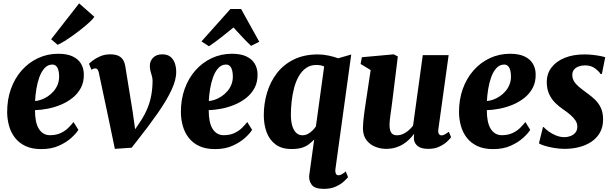

<svg xmlns="http://www.w3.org/2000/svg" viewBox="-20 -894 3726 1166"><path d="M456 -105.5Q443 -84 413 -56.8Q383 -29.5 337.5 -9Q292 11.5 231 11.5Q174 11.5 134.5 -7.2Q95 -26 70.5 -58Q46 -90 35 -129.8Q24 -169.5 23.5 -211Q23 -288.5 46.2 -353.5Q69.5 -418.5 111.5 -466.2Q153.5 -514 210.5 -540.8Q267.5 -567.5 333.5 -567.5Q387.5 -567.5 421.5 -551.2Q455.5 -535 471.8 -507.5Q488 -480 489 -446Q490.5 -397.5 471.8 -361.5Q453 -325.5 420.8 -299.8Q388.5 -274 349 -257.8Q309.5 -241.5 268.8 -233.8Q228 -226 192.5 -225Q192.5 -187.5 198.2 -159.2Q204 -131 215.8 -112Q227.5 -93 244.5 -83Q261.5 -73 283.5 -73Q321 -73 348.2 -85.8Q375.5 -98.5 394.5 -117.2Q413.5 -136 426.5 -153ZM298.5 -502Q270.5 -502 251 -480.8Q231.5 -459.5 219.2 -425.8Q207 -392 200.8 -353.5Q194.5 -315 193 -280.5Q209.5 -281.5 229.8 -288.5Q250 -295.5 269.5 -308.2Q289 -321 305.2 -339.5Q321.5 -358 330.8 -382Q340 -406 339 -435Q337.5 -468.5 327.2 -485.2Q317 -502 298.5 -502ZM290.5 -655.5 460.5 -873.5 553 -792Q546.5 -781 527.5 -763Q508.5 -745 482.2 -723.8Q456 -702.5 427.5 -682Q399 -661.5 373.2 -645.2Q347.5 -629 330 -622Z M580.5 -451Q577.5 -466 572.2 -472.2Q567 -478.5 559.5 -478.5Q552 -478.5 546.2 -476.2Q540.5 -474 535 -470.5L520.5 -507Q525.5 -512.5 543.2 -526.2Q561 -540 588.2 -552Q615.5 -564 648.5 -564Q678 -564 696.8 -556Q715.5 -548 726 -532.2Q736.5 -516.5 740.5 -494L785.5 -216.5L809 -49.5L765 -56L831 -154Q859 -196 875.5 -236.5Q892 -277 899.2 -318.5Q906.5 -360 906.5 -404Q906.5 -419 902.2 -432.8Q898 -446.5 894 -461.8Q890 -477 890 -494.5Q890 -523.5 910 -543.8Q930 -564 965 -564Q997 -564 1015.5 -548.8Q1034 -533.5 1042 -509.2Q1050 -485 1050 -459Q1051 -410 1021.2 -346.8Q991.5 -283.5 937.2 -205.8Q883 -128 810 -36L779.5 3L677.5 10L640 -170.5Z M1511 -105.5Q1498 -84 1468 -56.8Q1438 -29.5 1392.5 -9Q1347 11.5 1286 11.5Q1229 11.5 1189.5 -7.2Q1150 -26 1125.5 -58Q1101 -90 1090 -129.8Q1079 -169.5 1078.5 -211Q1078 -288.5 1101.2 -353.5Q1124.5 -418.5 1166.5 -466.2Q1208.5 -514 1265.5 -540.8Q1322.5 -567.5 1388.5 -567.5Q1442.5 -567.5 1476.5 -551.2Q1510.5 -535 1526.8 -507.5Q1543 -480 1544 -446Q1545.5 -397.5 1526.8 -361.5Q1508 -325.5 1475.8 -299.8Q1443.5 -274 1404 -257.8Q1364.5 -241.5 1323.8 -233.8Q1283 -226 1247.5 -225Q1247.5 -187.5 1253.2 -159.2Q1259 -131 1270.8 -112Q1282.5 -93 1299.5 -83Q1316.5 -73 1338.5 -73Q1376 -73 1403.2 -85.8Q1430.5 -98.5 1449.5 -117.2Q1468.5 -136 1481.5 -153ZM1353.5 -502Q1325.5 -502 1306 -480.8Q1286.5 -459.5 1274.2 -425.8Q1262 -392 1255.8 -353.5Q1249.5 -315 1248 -280.5Q1264.5 -281.5 1284.8 -288.5Q1305 -295.5 1324.5 -308.2Q1344 -321 1360.2 -339.5Q1376.5 -358 1385.8 -382Q1395 -406 1394 -435Q1392.5 -468.5 1382.2 -485.2Q1372 -502 1353.5 -502ZM1249 -613 1203.5 -642.5 1379.5 -839.5H1444L1554.5 -640.5L1505 -615.5Q1478.5 -640 1451.5 -669.2Q1424.5 -698.5 1398 -727Q1361.5 -697.5 1324 -667.8Q1286.5 -638 1249 -613Z M2016.5 136.5Q2015 149.5 2019.5 160Q2024 170.5 2035.5 170.5Q2044 170.5 2054.2 165.2Q2064.5 160 2080 147L2093.5 182Q2087.5 190 2069 207.2Q2050.5 224.5 2020 238.8Q1989.5 253 1946.5 253Q1890 253 1872 226.8Q1854 200.5 1858 170L1888 -46.5Q1873 -31.5 1856 -18.2Q1839 -5 1814.2 3Q1789.5 11 1750 11Q1690.5 11 1653.5 -16.8Q1616.5 -44.5 1599.2 -91Q1582 -137.5 1582 -194.5Q1582 -265 1601.8 -331.2Q1621.5 -397.5 1662 -450Q1702.5 -502.5 1764.8 -533Q1827 -563.5 1911.5 -563.5Q1943.5 -563.5 1977.8 -556Q2012 -548.5 2033.5 -540L2113 -563ZM1948.5 -490Q1937.5 -495.5 1925.8 -497.5Q1914 -499.5 1901 -499.5Q1865 -499.5 1838.8 -481Q1812.5 -462.5 1794.5 -431Q1776.5 -399.5 1766.2 -360.2Q1756 -321 1751.2 -279Q1746.5 -237 1746.5 -198Q1746.5 -157.5 1755 -129.5Q1763.5 -101.5 1779.2 -87Q1795 -72.5 1816.5 -72.5Q1833.5 -72.5 1848.8 -80.2Q1864 -88 1877 -100.8Q1890 -113.5 1898.5 -126.5Z M2323 10Q2292.5 10 2260.8 -2Q2229 -14 2207 -41Q2185 -68 2184 -113.5Q2184 -130.5 2185.8 -151.5Q2187.5 -172.5 2190.5 -195.5Q2193.5 -218.5 2197 -242.5Q2200.5 -266.5 2204 -289L2231 -468.5L2170 -505.5L2177.5 -546.5L2371.5 -564L2396 -551L2363.5 -288Q2361 -266.5 2357.8 -244.2Q2354.5 -222 2351.8 -201.5Q2349 -181 2347.2 -164.5Q2345.5 -148 2345.5 -137.5Q2345.5 -114.5 2350.2 -100.2Q2355 -86 2365 -79.2Q2375 -72.5 2391 -72.5Q2410.5 -72.5 2428.5 -80.8Q2446.5 -89 2461.8 -102.5Q2477 -116 2488.5 -131L2547.5 -559H2704.5L2642 -108.5Q2639.5 -89.5 2645.2 -80.8Q2651 -72 2661.5 -72Q2670.5 -72 2679.2 -76.5Q2688 -81 2705.5 -94L2719.5 -61Q2713.5 -51.5 2695.5 -34.5Q2677.5 -17.5 2648.8 -3.8Q2620 10 2582 10Q2541.5 10 2520.5 -4.2Q2499.5 -18.5 2494.5 -43Q2494 -46 2493.8 -50.2Q2493.5 -54.5 2493.5 -59.2Q2493.5 -64 2494.2 -69Q2495 -74 2495.5 -78.5L2493.5 -79.5Q2481.5 -63.5 2465.5 -47.8Q2449.5 -32 2428.8 -18.8Q2408 -5.5 2382 2.2Q2356 10 2323 10Z M3200 -105.5Q3187 -84 3157 -56.8Q3127 -29.5 3081.5 -9Q3036 11.5 2975 11.5Q2918 11.5 2878.5 -7.2Q2839 -26 2814.5 -58Q2790 -90 2779 -129.8Q2768 -169.5 2767.5 -211Q2767 -288.5 2790.2 -353.5Q2813.5 -418.5 2855.5 -466.2Q2897.5 -514 2954.5 -540.8Q3011.5 -567.5 3077.5 -567.5Q3131.5 -567.5 3165.5 -551.2Q3199.5 -535 3215.8 -507.5Q3232 -480 3233 -446Q3234.5 -397.5 3215.8 -361.5Q3197 -325.5 3164.8 -299.8Q3132.5 -274 3093 -257.8Q3053.5 -241.5 3012.8 -233.8Q2972 -226 2936.5 -225Q2936.5 -187.5 2942.2 -159.2Q2948 -131 2959.8 -112Q2971.5 -93 2988.5 -83Q3005.5 -73 3027.5 -73Q3065 -73 3092.2 -85.8Q3119.5 -98.5 3138.5 -117.2Q3157.5 -136 3170.5 -153ZM3042.5 -502Q3014.5 -502 2995 -480.8Q2975.5 -459.5 2963.2 -425.8Q2951 -392 2944.8 -353.5Q2938.5 -315 2937 -280.5Q2953.5 -281.5 2973.8 -288.5Q2994 -295.5 3013.5 -308.2Q3033 -321 3049.2 -339.5Q3065.5 -358 3074.8 -382Q3084 -406 3083 -435Q3081.5 -468.5 3071.2 -485.2Q3061 -502 3042.5 -502Z M3635 -444.5H3627.5Q3618 -460 3593.8 -478.5Q3569.5 -497 3533.5 -497Q3513 -497 3495.2 -490.8Q3477.5 -484.5 3466.5 -471.8Q3455.5 -459 3455.5 -439Q3455.5 -419 3465.2 -401.8Q3475 -384.5 3494.5 -367.8Q3514 -351 3542.5 -330.5Q3571 -310.5 3593.5 -288.8Q3616 -267 3629.2 -238.2Q3642.5 -209.5 3642.5 -168.5Q3642.5 -123.5 3624 -90Q3605.5 -56.5 3573 -34.2Q3540.5 -12 3498.5 -1Q3456.5 10 3409.5 10Q3378 10 3345.2 4.5Q3312.5 -1 3287.5 -8.8Q3262.5 -16.5 3253 -24L3277.5 -122.5H3281.5Q3291.5 -111 3311 -96.5Q3330.5 -82 3356 -71.5Q3381.5 -61 3408.5 -61Q3426.5 -61 3444.5 -67.8Q3462.5 -74.5 3474.2 -88.5Q3486 -102.5 3486 -124.5Q3486 -145 3475 -162Q3464 -179 3444.2 -196.2Q3424.5 -213.5 3397 -232Q3373.5 -248 3351.2 -270Q3329 -292 3314.8 -323Q3300.5 -354 3300.5 -396.5Q3300.5 -446 3329 -483.8Q3357.5 -521.5 3409 -542.5Q3460.5 -563.5 3529 -563.5Q3556 -563.5 3582 -560.5Q3608 -557.5 3627.8 -553.5Q3647.5 -549.5 3655.5 -546Z"/></svg>

Font: Merriweather 28pt Black
Style: Italic
Weight: 900
Italic angle: -7.8°
Version: Version 2.101